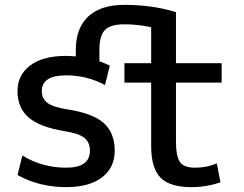

<svg xmlns="http://www.w3.org/2000/svg" viewBox="-20 -760 1004 790"><path d="M152 -385Q152 -354 175.5 -336.5Q199 -319 257 -310Q362 -294 407 -253.5Q452 -213 452 -140Q452 -70 399.5 -30Q347 10 252 10Q141 10 52 -40L72 -120Q154 -70 252 -70Q350 -70 350 -140Q350 -174 327.5 -192.5Q305 -211 247 -220Q144 -237 98 -276.5Q52 -316 52 -385Q52 -451 104 -490.5Q156 -530 252 -530Q266 -530 292 -528V-555Q292 -644 343 -692Q394 -740 492 -740Q608 -740 704 -710V-500H892V-420H704V-180Q704 -115 721 -92.5Q738 -70 782 -70Q832 -70 872 -88L887 -10Q830 10 767 10Q679 10 640.5 -29Q602 -68 602 -160V-420H492V-500H602V-648Q546 -660 493 -660Q434 -660 411.5 -636.5Q389 -613 389 -555V-508Q413 -499 432 -490L412 -410Q338 -450 252 -450Q152 -450 152 -385Z"/></svg>

Font: Mplus 1p Medium
Style: Regular
Weight: 500
Version: Version 1.061